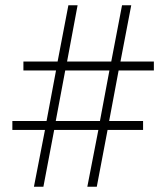

<svg xmlns="http://www.w3.org/2000/svg" viewBox="-20 -710 633 730"><path d="M109 0 151 -216H27V-250H157L193 -442H69V-476H199L240 -690H275L235 -476H403L444 -690H479L438 -476H565V-442H431L395 -250H524V-216H389L348 0H312L354 -216H186L145 0ZM192 -250H360L396 -442H228Z"/></svg>

Font: Noto Sans Kannada SemiCondensed ExtraLight
Style: Regular
Weight: 200
Width: 4
Designer: Jelle Bosma - Monotype Design Team
Foundry: Monotype Imaging Inc.
Version: Version 2.005; ttfautohint (v1.8.4.7-5d5b)